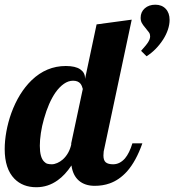

<svg xmlns="http://www.w3.org/2000/svg" viewBox="-33 -783 735 809"><path d="M561.5 -568.8Q585 -594.7 591.8 -606.4Q599.6 -619.1 599.6 -629.9Q599.6 -639.2 595 -646Q590.3 -652.8 579.6 -665.5Q569.8 -676.8 564.7 -686Q559.6 -695.3 559.6 -708Q559.6 -732.4 576.9 -747.8Q594.2 -763.2 621.6 -763.2Q648.9 -763.2 665.3 -745.8Q681.6 -728.5 681.6 -699.2Q681.6 -679.7 674.6 -658.4Q667.5 -637.2 654.8 -617.2Q625.5 -571.8 584.5 -545.9ZM27.8 -29.8Q-13.2 -71.8 -13.2 -154.8Q-13.2 -189.9 -6.1 -229Q1 -268.1 14.6 -306.2Q45.9 -392.1 100.1 -444.8Q162.6 -504.9 244.1 -504.9Q284.7 -504.9 304.9 -491Q325.2 -477.1 325.2 -454.1V-450.2L374 -680.2L522 -700.2L407.2 -160.2Q402.8 -145.5 402.8 -127.9Q402.8 -107.4 412.6 -99.1Q422.4 -90.8 443.8 -90.8Q471.7 -90.8 493.7 -115.7Q512.2 -137.7 524.9 -179.2H566.9Q540.5 -104 502 -60.5Q469.2 -24.4 429.2 -10.3Q400.4 0 366.2 0Q324.7 0 299.3 -22Q273.9 -43.9 268.1 -85.9Q241.2 -45.4 210 -23.4Q169.4 5.9 120.1 5.9Q63 5.9 27.8 -29.8ZM231.9 -111.3Q258.3 -135.3 267.1 -173.8V-179.2L315.9 -408.2Q312.5 -421.9 306.2 -430.2Q295.9 -442.9 274.9 -442.9Q254.9 -442.9 236.1 -429.7Q217.3 -416.5 200.7 -393.1Q171.4 -350.6 152.3 -282.2Q143.6 -252 139.2 -222.4Q134.8 -192.9 134.8 -168.9Q134.8 -119.1 153.3 -101.6Q159.7 -94.7 167.5 -92.8Q175.3 -90.8 185.1 -90.8Q195.8 -90.8 208.3 -96.2Q220.7 -101.6 231.9 -111.3Z"/></svg>

Font: Pattaya
Style: Regular
Weight: 400
Designer: Pablo Impallari / Thai characters Designed by Thanarat Vachiruckul and Suppakit Chalermlarp
Foundry: Pablo Impallari
Version: Version 2.000